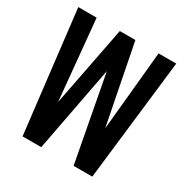

<svg xmlns="http://www.w3.org/2000/svg" viewBox="-162 -830 924 961"><g transform="rotate(30 300.0 -350.0)"><path d="M99 0 17 -700H123L167 -238L257 -700H347L437 -242L481 -700H583L502 0H394L301 -494L207 0Z"/></g></svg>

Font: Red Hat Mono SemiBold
Style: Regular
Weight: 600
Monospace: yes
Designer: Pentagram, MCKL
Foundry: Pentagram, MCKL
Version: Version 1.023